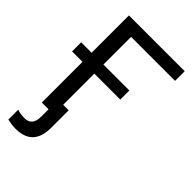

<svg xmlns="http://www.w3.org/2000/svg" viewBox="-266 -777 1073 1073"><g transform="rotate(45 271.0 -240.0)"><path d="M135.3 0H82V-321.8H-0.5V-393.6H82V-688.5H522.9V-612.3H175.3V-393.6H380.4V-321.8H175.3V-75.7H218.8V63Q218.8 207.5 81.5 207.5Q52.7 207.5 17.1 199.7V121.6Q41.5 130.4 75.2 130.4Q135.3 130.4 135.3 58.1Z"/></g></svg>

Font: Arial
Style: Regular
Weight: 400
Designer: Steve Matteson
Foundry: Ascender Corporation
Version: Version 2.00.3